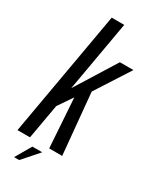

<svg xmlns="http://www.w3.org/2000/svg" viewBox="-260 -846 846 1043"><g transform="rotate(30 163.0 -324.5)"><path d="M-28.5 0 109.5 -785H188L110.5 -343.5L269 -597.5H354L216 -383L252 0H170.5L150 -308.5L88.5 -218L50 0ZM28.9 136.3 86.5 37.1H148.2L60.9 136.3Z"/></g></svg>

Font: Anybody Condensed Regular
Style: Italic
Weight: 400
Width: 3
Italic angle: -10°
Designer: Tyler Finck
Foundry: Etcetera Type Company
Version: Version 1.010; ttfautohint (v1.8.3) -l 8 -r 50 -G 200 -x 14 